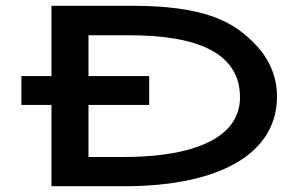

<svg xmlns="http://www.w3.org/2000/svg" viewBox="-20 -643 1040 664"><path d="M158 1H410C740 1 938 -112 938 -309C938 -414 877 -479 841 -511C777 -569 684 -623 436 -623H158V-380H54V-280H158ZM286 -100V-280H496V-380H286V-521H428C672 -521 810 -455 810 -306C810 -166 650 -100 406 -100Z"/></svg>

Font: Inconsolata UltraExpanded
Style: Bold
Weight: 700
Width: 9
Monospace: yes
Designer: Raph Levien, Cyreal, Brenton Simpson
Foundry: Raph Levien, Cyreal, Google
Version: Version 3.100